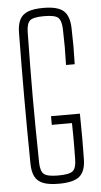

<svg xmlns="http://www.w3.org/2000/svg" viewBox="-56 -840 463 881"><g transform="rotate(-5 175.0 -400.0)"><path d="M179 5Q134 5 107.5 -5.2Q81 -15.5 69.2 -38.2Q57.5 -61 57 -98Q56 -179 55.5 -253.2Q55 -327.5 55 -400Q55 -472.5 55.5 -546.8Q56 -621 57 -702Q57.5 -739 69.2 -761.8Q81 -784.5 107.2 -794.8Q133.5 -805 178 -805Q244 -805 270.8 -781.2Q297.5 -757.5 299 -702Q300.5 -655 300.5 -618.8Q300.5 -582.5 299 -535H259Q260.5 -582.5 260.5 -618.8Q260.5 -655 259 -702Q257.5 -740.5 242.2 -753.8Q227 -767 178 -767Q128.5 -767 113.2 -753.8Q98 -740.5 97 -702Q95.5 -613 94.8 -540.2Q94 -467.5 94 -400Q94 -332.5 94.8 -259.8Q95.5 -187 97 -98Q98 -60 113.5 -46.5Q129 -33 179 -33Q231 -33 246.8 -46.5Q262.5 -60 263 -98Q263.5 -130 263.8 -156.2Q264 -182.5 263.8 -208.8Q263.5 -235 263 -267H170V-307H303Q304 -235 304 -189.5Q304 -144 303 -98Q302.5 -42.5 275 -18.8Q247.5 5 179 5Z"/></g></svg>

Font: Big Shoulders Text Thin Thin
Style: Regular
Weight: 250
Version: Version 2.002